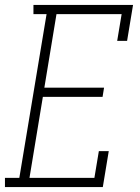

<svg xmlns="http://www.w3.org/2000/svg" viewBox="-46 -755 566 775"><path d="M-26 0V-37H32L142 -698H89V-735H491L467 -590H427L445 -698H182L133 -401H374L368 -364H127L73 -37H335L353 -145H393L369 0Z"/></svg>

Font: Iosevka Slab Extralight
Style: Italic
Weight: 200
Italic angle: -9°
Monospace: yes
Designer: Belleve Invis
Foundry: Belleve Invis
Version: Version 11.1.1; ttfautohint (v1.8.3)